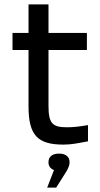

<svg xmlns="http://www.w3.org/2000/svg" viewBox="-20 -650 458 875"><path d="M285 -70C218 -70 201 -88 201 -169V-422H376V-500H201V-630H110V-500H37V-422H110V-165C110 -33 152 9 269 9C307 9 332 3 381 -6V-80C342 -73 314 -70 285 -70ZM195 205H236L284 129C293 112 297 102 297 90V89C297 65 281 50 249 50C217 50 201 65 201 89V90C201 107 210 119 226 125Z"/></svg>

Font: LT Wave Alt
Style: Regular
Weight: 400
Designer: Daniel Lyons
Version: Version 2.5 (Glyphs App)